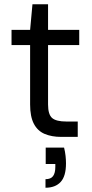

<svg xmlns="http://www.w3.org/2000/svg" viewBox="-20 -641 430 899"><path d="M267 0Q222 0 189 -14Q156 -28 138.5 -61.5Q121 -95 121 -152V-430H34V-501H121L132 -621H205V-501H351V-430H205V-152Q205 -105 224 -88.5Q243 -72 291 -72H344V0ZM193 238V198Q218 198 228.5 183.5Q239 169 239 141V127H194V50H280Q285 70 287 89Q289 108 289 124Q289 184 264 211Q239 238 193 238Z"/></svg>

Font: DVN - DM Sans
Style: Regular
Weight: 400
Designer: Colophon Foundry, Jonny Pinhorn
Foundry: Colophon Foundry
Version: Version 4.004;gftools[0.9.30]